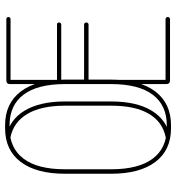

<svg xmlns="http://www.w3.org/2000/svg" viewBox="12 -716 708 773"><g transform="rotate(-90 366.5 -330.0)"><path d="M53 -423Q53 -538 100.5 -601Q148 -664 236 -664H248Q336 -664 384 -601Q432 -538 432 -423V-237Q432 -122 384 -59Q336 4 248 4H236Q148 4 100.5 -59Q53 -122 53 -237ZM71 -423V-237Q71 -127 113.5 -70Q156 -13 236 -13H248Q329 -13 371.5 -70Q414 -127 414 -237V-423Q414 -533 371.5 -589.5Q329 -646 248 -646H236Q156 -646 113.5 -589.5Q71 -533 71 -423ZM197 -643Q194 -643 192 -645.5Q190 -648 190 -651Q190 -653 191.5 -655Q193 -657 194.5 -658Q196 -659 198 -659.5Q200 -660 200 -660Q270 -647 307 -585.5Q344 -524 344 -423V-237Q344 -135 307 -74Q270 -13 201 1Q199 1 196.5 0Q194 -1 192.5 -3Q191 -5 191 -8Q191 -11 192.5 -13.5Q194 -16 198 -17Q261 -29 294 -84.5Q327 -140 327 -237V-423Q327 -519 293.5 -575Q260 -631 197 -643ZM675 -18Q679 -18 681.5 -15.5Q684 -13 684 -9Q684 -5 681.5 -2.5Q679 0 675 0H429Q414 0 414 -15V-644Q414 -659 429 -659H675Q679 -659 681.5 -656.5Q684 -654 684 -651Q684 -647 681.5 -644.5Q679 -642 675 -642H431V-18ZM654 -346Q657 -346 659.5 -343.5Q662 -341 662 -337Q662 -333 659.5 -330.5Q657 -328 654 -328H423Q419 -328 416.5 -330.5Q414 -333 414 -337Q414 -341 416.5 -343.5Q419 -346 423 -346ZM654 -455Q657 -455 659.5 -453Q662 -451 662 -447Q662 -443 659.5 -440.5Q657 -438 654 -438H423Q419 -438 416.5 -440.5Q414 -443 414 -447Q414 -451 416.5 -453Q419 -455 423 -455Z"/></g></svg>

Font: Libertine-Super Thin
Style: Regular
Weight: 100
Designer: Bastien Sozeau
Foundry: NBR — Bastien Sozeau
Version: Version 2.003;gftools[0.9.33]